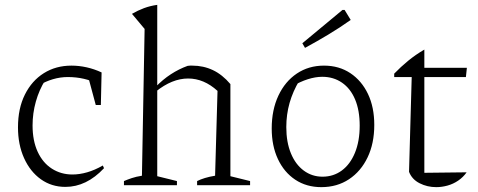

<svg xmlns="http://www.w3.org/2000/svg" viewBox="-20 -762 1966 790"><path d="M249 7Q192 7 148 -24.5Q104 -56 79 -111.5Q54 -167 54 -238Q54 -316 82.5 -373Q111 -430 160.5 -461Q210 -492 274 -492Q305 -492 336.5 -485Q368 -478 398 -464L385 -416Q328 -445 259 -445Q228 -445 197.5 -436Q167 -427 139 -410L166 -432Q141 -392 127.5 -344Q114 -296 114 -246Q114 -183 135 -137.5Q156 -92 193.5 -68Q231 -44 278 -44Q307 -44 338.5 -53Q370 -62 403 -81L408 -70Q336 7 249 7ZM374 -330 338 -464H398L395 -330Z M490 0V-17Q504 -23 521.5 -29Q539 -35 564 -39L575 -643L523 -705Q547 -719 572.5 -728.5Q598 -738 627 -742V-37L708 -17V0ZM791 0V-17Q805 -24 823 -29.5Q841 -35 865 -39L875 -388L928 -416V-37L1009 -17V0ZM621 -385 620 -404Q650 -435 683 -456.5Q716 -478 752 -491Q757 -492 762 -492Q767 -492 771 -492Q817 -492 856 -473.5Q895 -455 928 -416L875 -388Q819 -439 754 -439Q688 -439 621 -385Z M1302 8Q1241 8 1195 -22.5Q1149 -53 1123.5 -107.5Q1098 -162 1098 -233Q1098 -310 1125.5 -368.5Q1153 -427 1201.5 -459.5Q1250 -492 1313 -492Q1375 -492 1421.5 -461Q1468 -430 1494 -375.5Q1520 -321 1520 -248Q1520 -172 1492.5 -114.5Q1465 -57 1416 -24.5Q1367 8 1302 8ZM1307 -35Q1352 -35 1386.5 -60.5Q1421 -86 1440.5 -133.5Q1460 -181 1460 -245Q1460 -308 1441 -353Q1422 -398 1387 -422Q1352 -446 1306 -446Q1278 -446 1246.5 -436Q1215 -426 1181 -406L1212 -431Q1185 -386 1171.5 -338.5Q1158 -291 1158 -239Q1158 -177 1177 -131Q1196 -85 1230 -60Q1264 -35 1307 -35ZM1235 -565 1224 -584 1389 -721H1398L1423 -680Q1378 -648 1330.5 -619.5Q1283 -591 1235 -565Z M1726 -558V-483H1901L1897 -445H1726V-51L1900 -53Q1886 -33 1865.5 -19Q1845 -5 1821.5 1.5Q1798 8 1775 8Q1738 8 1706.5 -8Q1675 -24 1663 -55L1674 -445H1602V-459Q1629 -487 1659.5 -512Q1690 -537 1726 -558Z"/></svg>

Font: Piazzolla Thin ExtraLight
Style: Regular
Weight: 250
Version: Version 2.005